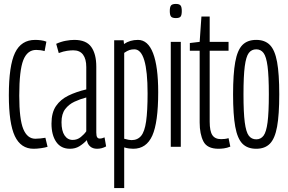

<svg xmlns="http://www.w3.org/2000/svg" viewBox="-20 -747 1466 977"><path d="M25 -263Q25 -413 56.5 -478.5Q88 -544 159 -544Q173 -544 188.5 -542Q204 -540 216 -535L207 -487Q186 -493 164 -493Q119 -493 98.5 -441Q78 -389 78 -260Q78 -140 98.5 -90.5Q119 -41 160 -41Q170 -41 185.5 -42.5Q201 -44 211 -46L222 0Q210 4 189 7Q168 10 151 10Q86 10 55.5 -54.5Q25 -119 25 -263Z M242 -118Q242 -174 265 -207.5Q288 -241 328 -260.5Q368 -280 419 -292V-406Q419 -447 402.5 -469Q386 -491 353 -491Q340 -491 321.5 -488.5Q303 -486 279 -477L266 -524Q290 -535 314.5 -539.5Q339 -544 358 -544Q419 -544 444.5 -508Q470 -472 470 -408V-73Q470 -55 474.5 -48.5Q479 -42 487 -42Q500 -42 512 -48L520 -2Q498 10 474 10Q452 10 438.5 -2Q425 -14 422 -34Q404 -15 383.5 -2.5Q363 10 336 10Q290 10 266 -25Q242 -60 242 -118ZM293 -125Q293 -81 308.5 -58Q324 -35 350 -35Q373 -35 391 -49.5Q409 -64 419 -79V-251Q388 -243 359 -229.5Q330 -216 311.5 -191.5Q293 -167 293 -125Z M561 210V-542H609L611 -523Q641 -544 682 -544Q733 -544 759 -476Q785 -408 785 -278Q785 -124 755 -57Q725 10 658 10Q648 10 636.5 8.5Q625 7 612 3V210ZM649 -34Q680 -34 698 -55.5Q716 -77 723.5 -129.5Q731 -182 731 -272Q731 -496 664 -496Q650 -496 639 -492.5Q628 -489 612 -478V-41Q637 -34 649 -34Z M875 -655Q857 -655 850.5 -662.5Q844 -670 844 -691Q844 -712 850.5 -719.5Q857 -727 875 -727Q892 -727 898.5 -719.5Q905 -712 905 -691Q905 -670 899 -662.5Q893 -655 875 -655ZM849 0V-534H900V0Z M1092 10Q1034 10 1015 -27.5Q996 -65 996 -124V-489H946V-528L996 -534L1005 -663H1047V-534H1143V-489H1047V-128Q1047 -80 1060.5 -59.5Q1074 -39 1105 -39Q1114 -39 1123.5 -40Q1133 -41 1143 -44L1152 -1Q1135 6 1119.5 8Q1104 10 1092 10Z M1166 -267Q1166 -371 1177 -431.5Q1188 -492 1213.5 -518Q1239 -544 1284 -544Q1328 -544 1353.5 -518Q1379 -492 1390 -431.5Q1401 -371 1401 -267Q1401 -163 1390 -102.5Q1379 -42 1353.5 -16Q1328 10 1284 10Q1239 10 1213.5 -16Q1188 -42 1177 -102.5Q1166 -163 1166 -267ZM1219 -267Q1219 -174 1225.5 -124.5Q1232 -75 1246 -56.5Q1260 -38 1284 -38Q1307 -38 1321 -56.5Q1335 -75 1341.5 -124.5Q1348 -174 1348 -267Q1348 -360 1341.5 -409.5Q1335 -459 1321 -477.5Q1307 -496 1284 -496Q1260 -496 1246 -477.5Q1232 -459 1225.5 -409.5Q1219 -360 1219 -267Z"/></svg>

Font: Georama ExtraCondensed Light
Style: Regular
Weight: 300
Width: 2
Designer: Jean-Baptiste Levee
Foundry: Production Type
Version: Version 1.000